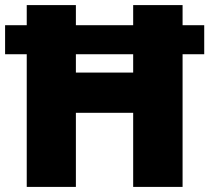

<svg xmlns="http://www.w3.org/2000/svg" viewBox="-20 -734 822 754"><path d="M85 0H278V-291H503V0H697V-521H782V-635H697V-714H503V-635H278V-714H85V-635H0V-521H85ZM278 -449V-521H503V-449Z"/></svg>

Font: Noto Sans Tamil Black
Style: Regular
Weight: 900
Designer: Jelle Bosma - Monotype Design Team
Foundry: Monotype Imaging Inc.
Version: Version 2.004